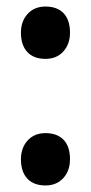

<svg xmlns="http://www.w3.org/2000/svg" viewBox="-20 -557 278 587"><path d="M119 10Q83 10 63.5 -11Q44 -32 44 -70Q44 -105 64.5 -127.5Q85 -150 119 -150Q155 -150 174.5 -129.5Q194 -109 194 -70Q194 -35 173.5 -12.5Q153 10 119 10ZM119 -377Q83 -377 63.5 -398Q44 -419 44 -457Q44 -492 64.5 -514.5Q85 -537 119 -537Q155 -537 174.5 -516.5Q194 -496 194 -457Q194 -422 173.5 -399.5Q153 -377 119 -377Z"/></svg>

Font: Lexend Deca Medium
Style: Regular
Weight: 500
Designer: Bonnie Shaver-Troup, Thomas Jockin
Foundry: Lexend
Version: Version 1.008; ttfautohint (v1.8.4.7-5d5b)